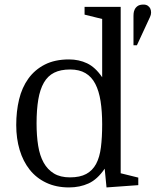

<svg xmlns="http://www.w3.org/2000/svg" viewBox="-20 -810 681 840"><path d="M51 -263Q51 -204 66 -154Q81 -104 110 -67.5Q139 -31 182.5 -10.5Q226 10 282 10Q329 10 367.5 -7.5Q406 -25 438 -72L446 10L585 0V-33L508 -52V-780H350V-746L427 -727V-472Q397 -516 361 -533Q325 -550 282 -550Q220 -550 176 -527.5Q132 -505 104 -466Q76 -427 63.5 -375Q51 -323 51 -263ZM427 -266Q427 -209 421.5 -165.5Q416 -122 400.5 -93Q385 -64 357.5 -49Q330 -34 286 -34Q244 -34 216 -51Q188 -68 171 -98.5Q154 -129 147 -172.5Q140 -216 140 -270Q140 -330 147.5 -374.5Q155 -419 172 -448.5Q189 -478 217 -492Q245 -506 287 -506Q327 -506 354 -490Q381 -474 397 -443Q413 -412 420 -367.5Q427 -323 427 -266ZM564 -612H579L636 -735Q641 -745 641 -755Q641 -765 637.5 -772.5Q634 -780 626.5 -785Q619 -790 608 -790Q591 -790 582 -783.5Q573 -777 569 -768Q565 -759 564.5 -751Q564 -743 564 -740Z"/></svg>

Font: GradeGX
Style: Regular
Weight: 100
Width: 1
Designer: Adam Twardoch
Foundry: Adam Twardoch
Version: Version 2.002; DEVELOPMENT